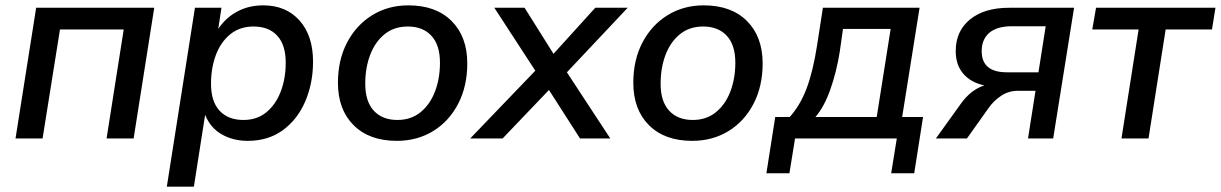

<svg xmlns="http://www.w3.org/2000/svg" viewBox="-20 -517 4559 717"><path d="M38 0 115 -488H556L479 0H378L442 -407H204L139 0Z M603 180 708 -488H807L795 -409Q823 -451 866 -474Q909 -497 963 -497Q1048 -497 1098.5 -440.5Q1149 -384 1149 -287Q1149 -206 1120 -138.5Q1091 -71 1036.5 -31Q982 9 905 9Q851 9 808.5 -15Q766 -39 746 -88L704 180ZM889 -69Q940 -69 975 -98Q1010 -127 1028.5 -175.5Q1047 -224 1047 -283Q1047 -349 1015.5 -383.5Q984 -418 927 -418Q876 -418 840.5 -389.5Q805 -361 786.5 -312.5Q768 -264 768 -204Q768 -138 800 -103.5Q832 -69 889 -69Z M1462 9Q1359 9 1300.5 -49.5Q1242 -108 1242 -208Q1242 -293 1276 -358Q1310 -423 1369.5 -460Q1429 -497 1505 -497Q1608 -497 1666.5 -438.5Q1725 -380 1725 -280Q1725 -195 1691 -129.5Q1657 -64 1597.5 -27.5Q1538 9 1462 9ZM1464 -69Q1515 -69 1550.5 -98Q1586 -127 1604.5 -175.5Q1623 -224 1623 -283Q1623 -349 1591 -383.5Q1559 -418 1503 -418Q1452 -418 1416.5 -389.5Q1381 -361 1362.5 -312.5Q1344 -264 1344 -204Q1344 -138 1376 -103.5Q1408 -69 1464 -69Z M1736 0 1979 -253 1826 -488H1939L2047 -316L2203 -488H2324L2097 -247L2259 0H2146L2030 -181L1857 0Z M2565 9Q2462 9 2403.5 -49.5Q2345 -108 2345 -208Q2345 -293 2379 -358Q2413 -423 2472.5 -460Q2532 -497 2608 -497Q2711 -497 2769.5 -438.5Q2828 -380 2828 -280Q2828 -195 2794 -129.5Q2760 -64 2700.5 -27.5Q2641 9 2565 9ZM2567 -69Q2618 -69 2653.5 -98Q2689 -127 2707.5 -175.5Q2726 -224 2726 -283Q2726 -349 2694 -383.5Q2662 -418 2606 -418Q2555 -418 2519.5 -389.5Q2484 -361 2465.5 -312.5Q2447 -264 2447 -204Q2447 -138 2479 -103.5Q2511 -69 2567 -69Z M2842 130 2875 -80H2929Q2968 -123 2992 -186.5Q3016 -250 3031 -346L3053 -488H3414L3349 -80H3427L3394 130H3308L3329 0H2949L2928 130ZM3025 -80H3254L3306 -409H3128L3116 -324Q3104 -249 3081 -183.5Q3058 -118 3025 -80Z M3475 0 3567 -128Q3605 -182 3656 -198Q3605 -209 3577 -242Q3549 -275 3549 -326Q3549 -401 3602.5 -444.5Q3656 -488 3748 -488H3991L3913 0H3819L3847 -178H3782Q3747 -178 3719 -159.5Q3691 -141 3672 -114L3591 0ZM3740 -247H3858L3885 -419H3759Q3703 -419 3674.5 -394.5Q3646 -370 3646 -326Q3646 -247 3740 -247Z M4168 0 4232 -407H4059L4073 -488H4519L4506 -407H4333L4269 0Z"/></svg>

Font: Nunito Sans SemiBold
Style: Italic
Weight: 600
Italic angle: -9°
Designer: Vernon Adams
Foundry: Vernon Adams
Version: Version 3.006; ttfautohint (v1.8.3)